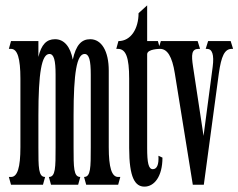

<svg xmlns="http://www.w3.org/2000/svg" viewBox="-20 -688 888 715"><path d="M21 0H140L148 -29C123 -29 123 -64 123 -140V-258C123 -417 135 -487 164 -487C181 -487 187 -463 187 -410V-140C187 -64 187 -29 162 -29L170 0H271L279 -29C254 -29 254 -64 254 -140V-258C254 -417 266 -487 295 -487C312 -487 318 -463 318 -410V-140C318 -64 318 -29 293 -29L301 0H420L428 -29H420C396 -29 385 -64 385 -140V-425C385 -498 358 -542 316 -542C283 -542 263 -520 251 -466C242 -514 219 -542 185 -542C153 -542 134 -522 123 -476V-535H21L13 -506H21C45 -506 56 -471 56 -395V-140C56 -64 45 -29 21 -29H13Z M528 -137V-486C528 -506 576 -506 576 -506L568 -535H528V-668L496 -639C496 -582 468 -535 421 -535L413 -506H419C449 -506 461 -474 461 -395V-137C461 -26 483 7 518 7C554 7 585 -30 585 -101L570 -108C572 -74 564 -58 549 -58C533 -58 528 -82 528 -137Z M795 -415C804 -478 816 -506 843 -506H848L839 -535H755L746 -506H751C770 -506 778 -485 772 -439L738 -182L699 -439C692 -485 693 -506 720 -506H725L716 -535H579L570 -506H576C603 -506 621 -478 631 -415L698 0H739Z"/></svg>

Font: Americaine Condensed
Style: Regular
Weight: 400
Width: 3
Designer: Alan Madić
Foundry: ESAD Valence
Version: Version 0.001;Glyphs 3.1.2 (3151)